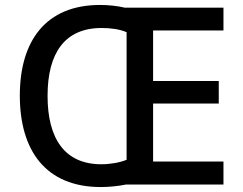

<svg xmlns="http://www.w3.org/2000/svg" viewBox="-20 -745 981 775"><path d="M384 -725C165 -725 60 -580 60 -359C60 -137 165 10 387 10C421 10 458 6 488 0H882V-93H598V-327H863V-418H598V-622H882V-714H484C455 -721 418 -725 384 -725ZM390 -632C427 -632 464 -627 491 -615V-100C464 -89 426 -82 389 -82C240 -82 172 -187 172 -358C172 -529 240 -632 390 -632Z"/></svg>

Font: Noto Sans Devanagari UI Medium
Style: Regular
Weight: 500
Designer: Jelle Bosma - Monotype Design Team
Foundry: Monotype Imaging Inc.
Version: Version 2.004